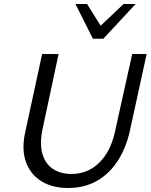

<svg xmlns="http://www.w3.org/2000/svg" viewBox="-20 -927 751 957"><path d="M319 10Q241 10 186.5 -23.5Q132 -57 109.5 -119Q87 -181 105 -265L190 -658H272L192 -283Q177 -210 191.5 -160Q206 -110 244 -85Q282 -60 336 -60Q418 -60 474.5 -116Q531 -172 552 -266L639 -658H711L626 -269Q607 -187 566 -124Q525 -61 463 -25.5Q401 10 319 10ZM443 -734 465 -783 596 -907H656L495 -734ZM443 -734 356 -907H414L491 -784L495 -734Z"/></svg>

Font: Ysabeau Infant Medium
Style: Italic
Weight: 500
Italic angle: -12°
Designer: Christian Thalmann (Catharsis Fonts)
Version: Version 2.001;gftools[0.9.30]; featfreeze: ss01,ss02,lnum